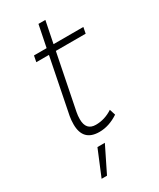

<svg xmlns="http://www.w3.org/2000/svg" viewBox="-214 -704 818 987"><g transform="rotate(-30 194.5 -211.0)"><path d="M192 1Q95 1 95 -99Q95 -123 99 -146L164 -472H89L96 -508H171L197 -637H238L212 -508H389L382 -472H205L140 -147Q136 -127 136 -106Q136 -40 194 -40Q247 -40 294 -71L305 -36Q249 1 192 1ZM112 215H80L143 63H187Z"/></g></svg>

Font: Argentum Sans ExtraLight
Style: Italic
Weight: 200
Italic angle: -11°
Designer: Julieta Ulanovsky (font), Cristiano Sobral (main changes and remaster)
Foundry: Julieta Ulanovsky (font), Cristiano Sobral (main changes and remaster)
Version: Version 2.007;June 15, 2022;FontCreator 14.0.0.2814 64-bit; 